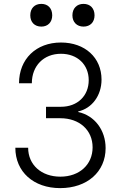

<svg xmlns="http://www.w3.org/2000/svg" viewBox="-20 -959 640 989"><path d="M410 -822C445 -822 467 -845 467 -880C467 -916 445 -939 410 -939C376 -939 353 -916 353 -880C353 -845 376 -822 410 -822ZM193 -822C227 -822 249 -845 249 -880C249 -916 227 -939 193 -939C158 -939 136 -916 136 -880C136 -845 158 -822 193 -822ZM290 10C429 10 524 -74 524 -196C524 -289 467 -364 383 -382V-385C454 -401 503 -467 503 -549C503 -662 418 -740 294 -740C166 -740 78 -655 78 -530H144C144 -620 205 -682 294 -682C379 -682 437 -626 437 -546C437 -465 379 -409 294 -409H217V-350H291C389 -350 457 -289 457 -200C457 -111 389 -49 291 -49C193 -49 125 -110 125 -198H59C59 -74 153 10 290 10Z"/></svg>

Font: JetBrains Mono ExtraLight
Style: Regular
Weight: 240
Monospace: yes
Designer: Philipp Nurullin, Konstantin Bulenkov
Foundry: JetBrains
Version: Version 2.305